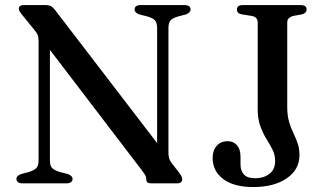

<svg xmlns="http://www.w3.org/2000/svg" viewBox="-20 -720 1276 754"><path d="M265 -17Q265 -9.5 259 -4.8Q253 0 241 0H69Q56.5 0 50.5 -4.8Q44.5 -9.5 44.5 -17Q44.5 -30 63 -36.5L93 -44.5Q115.5 -51.5 123.5 -60.8Q131.5 -70 131.5 -90.5V-558.5Q131.5 -573 127.8 -582.8Q124 -592.5 109 -610L65 -664Q58.5 -672.5 56.2 -677Q54 -681.5 54 -686Q54 -693 59 -696.5Q64 -700 72.5 -700H160.5Q172.5 -700 180.5 -695.5Q188.5 -691 197.5 -679L617 -132L597 -90.5V-609.5Q597 -629.5 589.5 -639Q582 -648.5 558.5 -655.5L526.5 -663.5Q508.5 -670.5 508.5 -683Q508.5 -691 514.5 -695.5Q520.5 -700 532.5 -700H704.5Q716.5 -700 722.5 -695.5Q728.5 -691 728.5 -683Q728.5 -670.5 710.5 -663.5L680 -655.5Q657.5 -649 649.5 -639.8Q641.5 -630.5 641.5 -609.5V-121.5Q641.5 -107.5 644.2 -98.2Q647 -89 653.5 -80.5L684.5 -40.5Q691.5 -31 693.5 -25.8Q695.5 -20.5 695.5 -15.5Q695.5 -8.5 690.5 -4.2Q685.5 0 675.5 0H573.5Q554.5 0 554.5 -15.5Q554.5 -22.5 552 -28.8Q549.5 -35 536.5 -52L141 -570L176 -596V-90.5Q176 -70.5 183.8 -61.2Q191.5 -52 215 -44.5L246.5 -36.5Q265 -29.5 265 -17ZM1156 -111Q1156 -54 1106.2 -19.8Q1056.5 14.5 974.5 14.5Q898 14.5 856.5 -17Q815 -48.5 815 -99.5Q815 -129 830.8 -147.2Q846.5 -165.5 874.5 -165.5Q897 -165.5 910.8 -149.5Q924.5 -133.5 924.5 -105.5V-74.5Q924.5 -49.5 937.8 -34.8Q951 -20 982.5 -20Q1015.5 -20 1038 -37.2Q1060.5 -54.5 1060.5 -88Q1060.5 -112 1050.2 -132.2Q1040 -152.5 1026.2 -174.5Q1012.5 -196.5 1002.2 -224.8Q992 -253 992 -293V-631.5Q992 -642 986.2 -648.8Q980.5 -655.5 968 -657.5L930 -663.5Q919.5 -665.5 915 -670Q910.5 -674.5 910.5 -683Q910.5 -691 916 -695.5Q921.5 -700 933.5 -700H1161Q1173 -700 1178.5 -695.5Q1184 -691 1184 -683Q1184 -668.5 1165.5 -663.5L1132 -657.5Q1120.5 -654.5 1114.2 -648.2Q1108 -642 1108 -631.5V-300.5Q1108 -266.5 1115.2 -242Q1122.5 -217.5 1132 -197.8Q1141.5 -178 1148.8 -157.5Q1156 -137 1156 -111Z"/></svg>

Font: Fraunces 24pt
Style: Regular
Weight: 400
Version: Version 1.000;[b76b70a41]